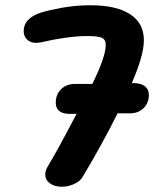

<svg xmlns="http://www.w3.org/2000/svg" viewBox="-20 -710 597 730"><path d="M546 -349Q546 -319 526 -299Q506 -279 473 -279H427Q372 -168 294 -37Q285 -21 262 -10.5Q239 0 216 0Q187 0 169.5 -13Q152 -26 152 -46Q152 -62 162 -78Q198 -137 271 -277H246Q192 -277 192 -320Q192 -350 212 -370.5Q232 -391 266 -391H331Q382 -494 382 -539Q382 -560 367 -566.5Q352 -573 311 -573Q241 -573 135 -549Q123 -547 118 -547Q96 -547 83 -559.5Q70 -572 70 -592Q70 -640 135 -662Q168 -672 218.5 -681Q269 -690 324 -690Q422 -690 474.5 -656Q527 -622 527 -557Q527 -499 481 -394H487Q516 -394 531 -382Q546 -370 546 -349Z"/></svg>

Font: Mali
Style: Bold Italic
Weight: 700
Italic angle: -10°
Version: Version 1.000; ttfautohint (v1.6)